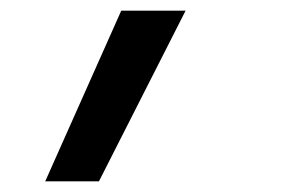

<svg xmlns="http://www.w3.org/2000/svg" viewBox="-20 -173 540 361"><path d="M65 168 208 -153H329L166 168Z"/></svg>

Font: Iosevka Slab Semibold
Style: Italic
Weight: 600
Italic angle: -9°
Monospace: yes
Designer: Belleve Invis
Foundry: Belleve Invis
Version: Version 11.1.1; ttfautohint (v1.8.3)